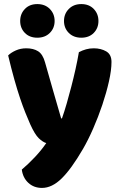

<svg xmlns="http://www.w3.org/2000/svg" viewBox="-20 -733 591 942"><path d="M128 -124Q117 -149 104.5 -180Q92 -211 78.5 -251Q65 -291 50.5 -342.5Q36 -394 20 -461Q34 -475 57.5 -485.5Q81 -496 109 -496Q144 -496 167 -481.5Q190 -467 201 -427Q221 -357 240.5 -288.5Q260 -220 280 -152H284Q296 -186 307.5 -226Q319 -266 330 -308.5Q341 -351 350.5 -393.5Q360 -436 367 -477Q384 -486 402 -491Q420 -496 440 -496Q475 -496 501 -481Q527 -466 527 -429Q527 -389 514.5 -333.5Q502 -278 482 -218.5Q462 -159 437 -102Q412 -45 387 -2Q330 96 282.5 142.5Q235 189 186 189Q146 189 119 164Q92 139 87 99Q119 72 151 38Q183 4 207 -31Q190 -36 170.5 -54.5Q151 -73 128 -124ZM248 -630Q248 -595 224.5 -571.5Q201 -548 163 -548Q125 -548 102 -571.5Q79 -595 79 -630Q79 -665 102 -689Q125 -713 163 -713Q201 -713 224.5 -689Q248 -665 248 -630ZM463 -630Q463 -595 440 -571.5Q417 -548 379 -548Q341 -548 317.5 -571.5Q294 -595 294 -630Q294 -665 317.5 -689Q341 -713 379 -713Q417 -713 440 -689Q463 -665 463 -630Z"/></svg>

Font: Baloo Bhai 2 ExtraBold
Style: Regular
Weight: 800
Designer: Supriya Tembe, Noopur Datye and Ek Type
Foundry: Ek Type
Version: Version 1.640;PS 1.000;hotconv 16.6.51;makeotf.lib2.5.65220;